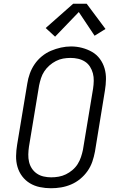

<svg xmlns="http://www.w3.org/2000/svg" viewBox="-20 -993 640 1021"><path d="M251 8Q221 8 192 2Q163 -4 139 -18.5Q115 -33 98 -55.5Q81 -78 73 -105.5Q65 -133 65.5 -163Q66 -193 71 -223L125 -548Q129 -575 138.5 -601.5Q148 -628 164 -651.5Q180 -675 202.5 -693.5Q225 -712 251 -723Q277 -734 304 -740Q331 -746 358 -746Q388 -746 416.5 -738.5Q445 -731 469.5 -717Q494 -703 511 -680Q528 -657 536 -629.5Q544 -602 543.5 -572Q543 -542 538 -512L485 -187Q480 -160 471 -133.5Q462 -107 445.5 -83.5Q429 -60 406.5 -41.5Q384 -23 358 -12Q332 -1 305 3.5Q278 8 251 8ZM252 -50Q272 -50 292 -53.5Q312 -57 330.5 -66Q349 -75 365.5 -89Q382 -103 393 -120.5Q404 -138 410.5 -157.5Q417 -177 421 -196L475 -522Q478 -542 478.5 -563Q479 -584 474 -603Q469 -622 458.5 -638.5Q448 -655 431.5 -665.5Q415 -676 395.5 -680.5Q376 -685 355 -685Q335 -685 315.5 -681.5Q296 -678 277.5 -668.5Q259 -659 243 -645Q227 -631 215.5 -613.5Q204 -596 198 -577Q192 -558 188 -539L134 -213Q131 -193 130.5 -172Q130 -151 134.5 -132Q139 -113 149.5 -97Q160 -81 176 -70Q192 -59 212 -54.5Q232 -50 252 -50ZM273 -798 223 -844 369 -973H441L541 -839L483 -803L399 -929Z"/></svg>

Font: Iosevka Etoile Light Oblique
Style: Regular
Weight: 300
Italic angle: -9°
Designer: Belleve Invis
Foundry: Belleve Invis
Version: Version 15.5.2; ttfautohint (v1.8.4)